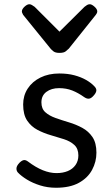

<svg xmlns="http://www.w3.org/2000/svg" viewBox="-20 -865 526 904"><path d="M244 19Q204 19 169 8Q134 -3 107 -19.5Q80 -36 64 -53Q57 -61 57.5 -72.5Q58 -84 71 -98Q82 -109 91 -111Q100 -113 111 -105Q148 -77 181.5 -63.5Q215 -50 246 -50Q276 -50 299 -59.5Q322 -69 335.5 -88Q349 -107 349 -133Q349 -165 330 -182.5Q311 -200 281.5 -209.5Q252 -219 219 -228.5Q186 -238 156.5 -253.5Q127 -269 108 -297Q89 -325 89 -373Q89 -415 110.5 -448Q132 -481 170.5 -500Q209 -519 259 -519Q299 -519 330.5 -510.5Q362 -502 385.5 -488.5Q409 -475 424 -459Q435 -448 433.5 -437.5Q432 -427 421 -415Q410 -402 399.5 -400.5Q389 -399 376 -408Q348 -428 320 -439Q292 -450 258 -450Q222 -450 198.5 -432.5Q175 -415 175 -383Q175 -353 193.5 -336.5Q212 -320 241.5 -309.5Q271 -299 304.5 -289Q338 -279 367.5 -263Q397 -247 415.5 -219.5Q434 -192 434 -146Q434 -103 413.5 -65Q393 -27 351 -4Q309 19 244 19ZM403 -845Q412 -845 425 -833.5Q438 -822 438 -811Q438 -809 437 -805.5Q436 -802 431 -795L304 -636Q298 -630 289 -623Q280 -616 260 -616Q241 -616 232 -623Q223 -630 218 -636L89 -795Q85 -802 84 -805.5Q83 -809 83 -811Q83 -822 95.5 -833.5Q108 -845 118 -845Q124 -845 130 -841.5Q136 -838 143 -833L260 -716L378 -833Q384 -838 390 -841.5Q396 -845 403 -845Z"/></svg>

Font: Playwrite BR
Style: Regular
Weight: 400
Designer: Veronika Burian, José Scaglione
Foundry: TypeTogether
Version: Version 1.002